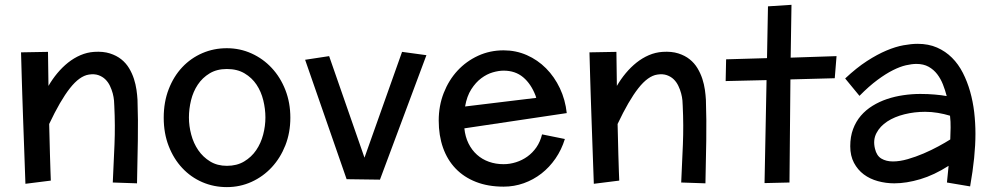

<svg xmlns="http://www.w3.org/2000/svg" viewBox="-20 -723 4104 793"><path d="M85 36.1Q82 -47.9 79.6 -116Q77.1 -184.1 75.2 -237.8Q73.2 -291.5 72 -332.5Q70.8 -373.5 69.8 -403.3Q67.9 -473.1 66.9 -506.8L178.2 -508.8L180.2 -368.2Q196.3 -396 216.8 -420.7Q237.3 -445.3 261.2 -464.4Q285.2 -483.4 312.3 -495.1Q339.4 -506.8 369.1 -508.8Q406.2 -511.2 433.8 -502.4Q461.4 -493.7 481 -478Q500.5 -462.4 513.2 -441.2Q525.9 -419.9 533.2 -397.2Q540.5 -374.5 543.7 -352.1Q546.9 -329.6 547.9 -311Q550.8 -227.1 549.3 -142.1Q547.9 -57.1 545.9 34.2L445.8 30.8Q449.7 -47.9 452.9 -126.5Q456.1 -205.1 452.1 -285.2Q452.1 -293.9 450.9 -307.9Q449.7 -321.8 445.6 -337.4Q441.4 -353 434.1 -368.4Q426.8 -383.8 415 -395.3Q403.3 -406.7 386.5 -412.6Q369.6 -418.5 347.2 -415Q308.6 -409.2 268.8 -358.6Q229 -308.1 183.1 -210.9Q185.1 -132.3 186.3 -85.7Q187.5 -39.1 188.5 -15.1Q189.5 13.2 189.9 22.9Z M1179.2 -236.8Q1179.2 -175.3 1158.7 -123Q1138.2 -70.8 1102.5 -32.2Q1066.9 6.3 1019 28.1Q971.2 49.8 917 49.8Q862.8 49.8 815.4 29.3Q768.1 8.8 732.7 -29.1Q697.3 -66.9 676.8 -119.6Q656.2 -172.4 656.2 -236.8Q656.2 -301.8 676.8 -354.7Q697.3 -407.7 732.7 -445.3Q768.1 -482.9 815.4 -503.4Q862.8 -523.9 917 -523.9Q971.2 -523.9 1019 -502.2Q1066.9 -480.5 1102.5 -442.1Q1138.2 -403.8 1158.7 -351.3Q1179.2 -298.8 1179.2 -236.8ZM1076.2 -237.8Q1076.2 -272.9 1067.4 -308.8Q1058.6 -344.7 1039.6 -373.3Q1020.5 -401.9 990.2 -419.9Q960 -438 917 -438Q875.5 -438 845.7 -419.9Q815.9 -401.9 796.9 -373.3Q777.8 -344.7 769 -308.8Q760.3 -272.9 760.3 -237.8Q760.3 -202.6 769.8 -167Q779.3 -131.3 798.8 -102.8Q818.4 -74.2 847.9 -56.2Q877.4 -38.1 917 -38.1Q958.5 -38.1 988.5 -56.2Q1018.6 -74.2 1038.1 -102.8Q1057.6 -131.3 1066.9 -167Q1076.2 -202.6 1076.2 -237.8Z M1741.2 -495.1 1549.3 19 1411.6 17.1 1240.2 -476.1 1339.4 -491.2 1485.4 -71.8 1640.6 -508.8Z M2060.1 -44.9Q2085.9 -44.9 2111.3 -53Q2136.7 -61 2158.2 -76.4Q2179.7 -91.8 2195.6 -114.7Q2211.4 -137.7 2218.8 -168L2313 -148.9Q2299.3 -104.5 2274.4 -68.4Q2249.5 -32.2 2216.3 -6.3Q2183.1 19.5 2143.3 33.7Q2103.5 47.9 2060.1 47.9Q1995.6 47.9 1945.8 28.3Q1896 8.8 1861.8 -26.9Q1827.6 -62.5 1809.8 -112.8Q1792 -163.1 1792 -225.1Q1792 -286.1 1812.7 -339.1Q1833.5 -392.1 1869.6 -431.2Q1905.8 -470.2 1954.6 -492.7Q2003.4 -515.1 2060.1 -515.1Q2110.8 -515.1 2155.8 -495.4Q2200.7 -475.6 2235.4 -440.7Q2270 -405.8 2292.5 -358.4Q2314.9 -311 2320.8 -255.9L1897.9 -192.9Q1901.4 -158.2 1915 -130.6Q1928.7 -103 1950 -84Q1971.2 -64.9 1999.3 -54.9Q2027.3 -44.9 2060.1 -44.9ZM2194.8 -318.8 2191.9 -328.1Q2173.3 -376.5 2140.9 -403.8Q2108.4 -431.2 2060.1 -431.2Q2039.6 -431.2 2015.1 -424.1Q1990.7 -417 1967.8 -399.9Q1944.8 -382.8 1926.5 -354.2Q1908.2 -325.7 1900.9 -283.2Z M2432.6 36.1Q2429.7 -47.9 2427.2 -116Q2424.8 -184.1 2422.9 -237.8Q2420.9 -291.5 2419.7 -332.5Q2418.5 -373.5 2417.5 -403.3Q2415.5 -473.1 2414.6 -506.8L2525.9 -508.8L2527.8 -368.2Q2543.9 -396 2564.5 -420.7Q2585 -445.3 2608.9 -464.4Q2632.8 -483.4 2659.9 -495.1Q2687 -506.8 2716.8 -508.8Q2753.9 -511.2 2781.5 -502.4Q2809.1 -493.7 2828.6 -478Q2848.1 -462.4 2860.8 -441.2Q2873.5 -419.9 2880.9 -397.2Q2888.2 -374.5 2891.4 -352.1Q2894.5 -329.6 2895.5 -311Q2898.4 -227.1 2897 -142.1Q2895.5 -57.1 2893.6 34.2L2793.5 30.8Q2797.4 -47.9 2800.5 -126.5Q2803.7 -205.1 2799.8 -285.2Q2799.8 -293.9 2798.6 -307.9Q2797.4 -321.8 2793.2 -337.4Q2789.1 -353 2781.7 -368.4Q2774.4 -383.8 2762.7 -395.3Q2751 -406.7 2734.1 -412.6Q2717.3 -418.5 2694.8 -415Q2656.2 -409.2 2616.5 -358.6Q2576.7 -308.1 2530.8 -210.9Q2532.7 -132.3 2533.9 -85.7Q2535.2 -39.1 2536.1 -15.1Q2537.1 13.2 2537.6 22.9Z M3249 -703.1 3245.6 -484.9 3435.1 -491.2 3427.7 -399.9 3244.6 -395 3240.7 30.8 3137.7 33.2 3146 -392.1 2977.1 -388.2 2979 -478 3147.9 -482.9 3151.9 -696.8Z M3891.1 30.8 3897.9 -38.1Q3838.4 0 3781 17.1Q3723.6 34.2 3673.8 34.2Q3638.7 34.2 3605.7 25.1Q3572.8 16.1 3547.6 -2.7Q3522.5 -21.5 3507.1 -50.5Q3491.7 -79.6 3491.7 -119.1Q3491.7 -158.7 3503.4 -189.9Q3515.1 -221.2 3535.6 -245.1Q3556.2 -269 3584 -286.1Q3611.8 -303.2 3643.8 -314Q3675.8 -324.7 3710.9 -329.8Q3746.1 -335 3780.8 -335Q3813 -335 3840.8 -332.5Q3868.7 -330.1 3890.1 -326.2Q3883.8 -350.6 3874.5 -374.3Q3865.2 -397.9 3850.8 -416.7Q3836.4 -435.5 3815.4 -447.3Q3794.4 -459 3765.1 -459Q3746.1 -459 3721.7 -453.4Q3697.3 -447.8 3668 -433.1Q3638.7 -418.5 3604 -392.8Q3569.3 -367.2 3529.8 -327.1L3470.7 -398.9Q3517.6 -442.9 3560.5 -470.7Q3603.5 -498.5 3641.4 -514.4Q3679.2 -530.3 3711.7 -536.1Q3744.1 -542 3770 -542Q3814.9 -542 3850.1 -526.6Q3885.3 -511.2 3911.9 -484.6Q3938.5 -458 3956.8 -422.1Q3975.1 -386.2 3986.8 -345Q3998.5 -303.7 4003.7 -259.3Q4008.8 -214.8 4008.8 -170.9Q4008.8 -124 4003.4 -70.3Q3998 -16.6 3986.8 46.9ZM3904.8 -147Q3905.8 -171.4 3906.2 -195.3Q3906.7 -219.2 3903.8 -245.1Q3879.9 -252.4 3853.5 -256.8Q3827.1 -261.2 3800.8 -261.2Q3756.8 -261.2 3715.6 -251Q3674.3 -240.7 3644.5 -221.2Q3614.7 -201.7 3599.9 -173.3Q3585 -145 3593.8 -108.9Q3600.6 -79.6 3620.4 -67.9Q3640.1 -56.2 3668 -56.2Q3696.3 -56.2 3729.2 -65.7Q3762.2 -75.2 3794.7 -89.1Q3827.1 -103 3856 -118.7Q3884.8 -134.3 3904.8 -147Z"/></svg>

Font: McLaren
Style: Regular
Weight: 400
Designer: Astigmatic (AOETI)
Foundry: Astigmatic (AOETI)
Version: Version 1.000